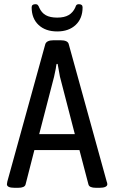

<svg xmlns="http://www.w3.org/2000/svg" viewBox="-20 -894 545 916"><path d="M13 -15Q13 -18 15 -28L196 -683Q202 -702 236 -702H268Q304 -702 308 -683L489 -28Q492 -21 492 -15Q492 -7 482.5 -2.5Q473 2 455 2H438Q406 2 402 -14L359 -178H144L102 -14Q98 2 66 2H50Q13 2 13 -15ZM337 -254 266 -528Q263 -541 255 -589H250Q248 -582 246 -566L238 -528L167 -254ZM131 -859Q131 -874 149 -874Q157 -874 160 -870.5Q163 -867 165 -863Q167 -859 167 -858Q178 -833 198.5 -821.5Q219 -810 253 -810Q287 -810 307.5 -822Q328 -834 339 -858Q340 -860 341.5 -864.5Q343 -869 346.5 -871.5Q350 -874 356 -874Q374 -874 374 -859Q374 -806 341 -775Q308 -744 253 -744Q197 -744 164 -775Q131 -806 131 -859Z"/></svg>

Font: Asap Condensed
Style: Regular
Weight: 400
Designer: Pablo Cosgaya
Foundry: Omnibus-Type
Version: Version 1.010; ttfautohint (v1.8)